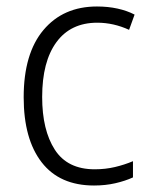

<svg xmlns="http://www.w3.org/2000/svg" viewBox="-20 -562 462 592"><path d="M270 10Q164 10 108.5 -61.5Q53 -133 53 -262Q53 -397 114 -469.5Q175 -542 279 -542Q313 -542 342.5 -535.5Q372 -529 395 -517L378 -470Q330 -492 280 -492Q198 -492 154 -432Q110 -372 110 -263Q110 -161 149 -100.5Q188 -40 272 -40Q305 -40 334.5 -47Q364 -54 390 -65V-15Q366 -4 335.5 3Q305 10 270 10Z"/></svg>

Font: Noto Sans Gurmukhi SemiCondensed Light
Style: Regular
Weight: 300
Width: 4
Designer: Jelle Bosma - Monotype Design Team
Foundry: Monotype Imaging Inc.
Version: Version 2.004; ttfautohint (v1.8.4.7-5d5b)